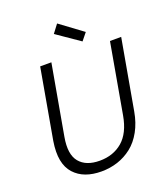

<svg xmlns="http://www.w3.org/2000/svg" viewBox="-161 -1014 984 1132"><g transform="rotate(-20 330.5 -448.0)"><path d="M73.2 -259.8 150.9 -699.2H221.2L143.1 -259.8Q124.5 -155.3 165.3 -105.7Q206.1 -56.2 292 -56.2Q377.4 -56.2 435.1 -105.7Q492.7 -155.3 511.2 -259.8L588.9 -699.2H659.2L581.1 -259.8Q569.3 -192.4 540.5 -140.4Q511.7 -88.4 471.2 -56.6Q430.7 -24.9 382.3 -9Q334 6.8 279.8 6.8Q225.6 6.8 183.1 -8.8Q140.6 -24.4 110.8 -57.1Q81.1 -89.8 71.5 -140.1Q62 -190.4 73.2 -259.8ZM292 -851.1 331.1 -902.8 473.1 -797.9 436 -752Z"/></g></svg>

Font: SVN-Poppins Light
Style: Italic
Weight: 300
Italic angle: -10°
Designer: Ninad Kale (Devanagari), Jonny Pinhorn (Latin)
Foundry: Indian Type Foundry
Version: Version 3.002 2017